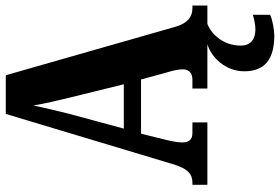

<svg xmlns="http://www.w3.org/2000/svg" viewBox="-176 -578 991 680"><g transform="rotate(-90 320.0 -238.5)"><path d="M5 0H226V-53H189C163 -53 155 -67 155 -90C155 -109 162 -138 166 -154L186 -235H378L404 -140C408 -127 414 -104 414 -87C414 -62 397 -53 377 -53H346V0H503C455 14 407 66 407 130C407 204 450 237 534 237C551 237 590 231 607 222V161C587 167 570 170 555 170C522 170 498 155 498 118C498 55 540 13 575 0H640V-53H631C600 -53 578 -69 565 -112L393 -714H256L79 -125C62 -66 41 -53 12 -53H5ZM204 -296 257 -492C267 -532 277 -575 286 -616C293 -574 303 -532 314 -487L361 -296Z"/></g></svg>

Font: Noto Serif Hebrew ExtraCondensed ExtraBold
Style: Regular
Weight: 800
Width: 2
Designer: Monotype Design Team
Foundry: Monotype Imaging Inc.
Version: Version 2.004